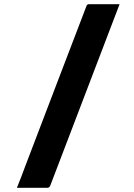

<svg xmlns="http://www.w3.org/2000/svg" viewBox="-20 -770 640 920"><path d="M553 -750Q470 -533 387 -315.5Q304 -98 221 119Q217 130 206 130H61Q72 103 82.5 75.5Q93 48 103 21Q176 -170 249 -361.5Q322 -553 395 -743Q398 -750 407 -750Z"/></svg>

Font: Recursive Mn Lnr St XBd
Style: Regular
Weight: 800
Monospace: yes
Version: Version 1.079;hotconv 1.0.112;makeotfexe 2.5.65598; ttfautoh